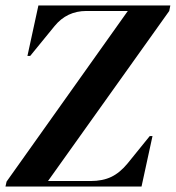

<svg xmlns="http://www.w3.org/2000/svg" viewBox="-25 -680 641 700"><path d="M-5 0 -1 -18 441 -640H290Q219 -640 174 -585L85 -476H75L115 -660H596L592 -640L150 -20H305Q349 -20 380.5 -35Q412 -50 440 -84L521 -184H531L491 0Z"/></svg>

Font: DM Serif Display
Style: Italic
Weight: 400
Italic angle: -12°
Designer: Colophon Foundry, Frank Grießhammer
Foundry: Colophon Foundry
Version: Version 5.100; ttfautohint (v1.8.2)